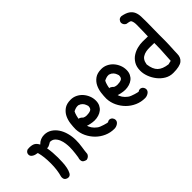

<svg xmlns="http://www.w3.org/2000/svg" viewBox="-29 -1119 1660 1660"><g transform="rotate(-45 801.0 -289.0)"><path d="M54.7 -379.9Q58.6 -380.9 63.5 -380.9Q68.4 -380.9 75.2 -381.8H76.2Q111.3 -381.8 130.4 -370.6Q149.4 -359.4 163.1 -333Q182.6 -352.5 203.1 -360.8Q223.6 -369.1 246.1 -369.1Q284.2 -369.1 314.5 -350.1Q344.7 -331.1 365.7 -299.8Q386.7 -268.6 397.9 -227.1Q409.2 -185.5 409.2 -141.6Q409.2 -100.6 402.8 -61.5Q396.5 -22.5 393.6 12.7Q382.8 38.1 356.4 43.9H352.5Q338.9 42 325.7 33.2Q312.5 24.4 312.5 2L313.5 -7.8Q314.5 -12.7 315.4 -16.1Q316.4 -19.5 317.4 -22.5L323.2 -65.4Q325.2 -83 326.7 -100.6Q328.1 -118.2 328.1 -136.7Q328.1 -156.2 324.7 -182.6Q321.3 -209 311.5 -232.9Q301.8 -256.8 284.2 -273.4Q266.6 -290 238.3 -290Q227.5 -284.2 213.9 -276.4Q200.2 -268.6 188.5 -268.6H184.6Q181.6 -268.6 181.6 -266.6Q181.6 -265.6 182.1 -265.6Q182.6 -265.6 182.6 -264.6Q187.5 -236.3 189.9 -206.1Q192.4 -175.8 192.4 -144.5Q192.4 -120.1 190.9 -88.4Q189.5 -56.6 183.6 -27.8Q177.7 1 166.5 21Q155.3 41 134.8 41Q120.1 41 106.9 31.2Q93.8 21.5 93.8 -1Q93.8 -6.8 94.7 -9.8Q113.3 -74.2 113.3 -153.3Q113.3 -236.3 97.7 -293L94.7 -296.9Q85 -297.9 73.7 -300.8Q62.5 -303.7 52.7 -309.1Q43 -314.5 36.1 -322.8Q29.3 -331.1 29.3 -343.8Q29.3 -368.2 54.7 -379.9Z M555.7 -257.8Q553.7 -256.8 553.7 -255.9H555.7Q562.5 -255.9 569.3 -252.4Q576.2 -249 581.1 -244.6Q585.9 -240.2 589.4 -236.8Q592.8 -233.4 593.8 -233.4Q608.4 -226.6 626 -226.6Q654.3 -226.6 673.8 -234.9Q693.4 -243.2 693.4 -275.4Q687.5 -294.9 680.2 -307.6Q672.9 -320.3 656.2 -332L635.7 -340.8H622.1Q614.3 -340.8 601.6 -336.9Q588.9 -333 576.2 -326.2Q572.3 -320.3 568.4 -309.1Q564.5 -297.9 561.5 -287.1Q558.6 -276.4 557.1 -267.6Q555.7 -258.8 555.7 -257.8ZM563.5 -163.1 560.5 -173.8Q572.3 -122.1 617.2 -88.9Q627 -81.1 642.1 -75.2Q657.2 -69.3 672.4 -64.5Q687.5 -59.6 699.2 -57.1Q710.9 -54.7 713.9 -54.7Q723.6 -63.5 738.3 -63.5Q755.9 -61.5 765.6 -49.3Q775.4 -37.1 775.4 -23.4Q775.4 -2 755.4 11.2Q735.4 24.4 712.9 24.4Q665 24.4 622.1 5.4Q579.1 -13.7 546.9 -45.9Q514.6 -78.1 494.6 -120.1Q474.6 -162.1 472.7 -209Q472.7 -241.2 477.5 -278.3Q482.4 -315.4 498 -347.2Q513.7 -378.9 543.5 -400.4Q573.2 -421.9 623 -421.9Q654.3 -421.9 681.6 -408.7Q709 -395.5 729 -373Q749 -350.6 760.7 -321.8Q772.5 -293 772.5 -261.7Q772.5 -233.4 762.2 -211.9Q752 -190.4 734.4 -176.3Q716.8 -162.1 692.9 -154.8Q668.9 -147.5 642.6 -147.5Q631.8 -147.5 618.7 -149.4Q605.5 -151.4 593.8 -153.8Q582 -156.2 573.7 -158.7Q565.4 -161.1 563.5 -163.1Z M930.7 -257.8Q928.7 -256.8 928.7 -255.9H930.7Q937.5 -255.9 944.3 -252.4Q951.2 -249 956.1 -244.6Q960.9 -240.2 964.4 -236.8Q967.8 -233.4 968.8 -233.4Q983.4 -226.6 1001 -226.6Q1029.3 -226.6 1048.8 -234.9Q1068.4 -243.2 1068.4 -275.4Q1062.5 -294.9 1055.2 -307.6Q1047.9 -320.3 1031.2 -332L1010.7 -340.8H997.1Q989.3 -340.8 976.6 -336.9Q963.9 -333 951.2 -326.2Q947.3 -320.3 943.4 -309.1Q939.5 -297.9 936.5 -287.1Q933.6 -276.4 932.1 -267.6Q930.7 -258.8 930.7 -257.8ZM938.5 -163.1 935.5 -173.8Q947.3 -122.1 992.2 -88.9Q1002 -81.1 1017.1 -75.2Q1032.2 -69.3 1047.4 -64.5Q1062.5 -59.6 1074.2 -57.1Q1085.9 -54.7 1088.9 -54.7Q1098.6 -63.5 1113.3 -63.5Q1130.9 -61.5 1140.6 -49.3Q1150.4 -37.1 1150.4 -23.4Q1150.4 -2 1130.4 11.2Q1110.4 24.4 1087.9 24.4Q1040 24.4 997.1 5.4Q954.1 -13.7 921.9 -45.9Q889.6 -78.1 869.6 -120.1Q849.6 -162.1 847.7 -209Q847.7 -241.2 852.5 -278.3Q857.4 -315.4 873 -347.2Q888.7 -378.9 918.5 -400.4Q948.2 -421.9 998 -421.9Q1029.3 -421.9 1056.6 -408.7Q1084 -395.5 1104 -373Q1124 -350.6 1135.7 -321.8Q1147.5 -293 1147.5 -261.7Q1147.5 -233.4 1137.2 -211.9Q1127 -190.4 1109.4 -176.3Q1091.8 -162.1 1067.9 -154.8Q1043.9 -147.5 1017.6 -147.5Q1006.8 -147.5 993.7 -149.4Q980.5 -151.4 968.8 -153.8Q957 -156.2 948.7 -158.7Q940.4 -161.1 938.5 -163.1Z M1427.7 -543.9Q1415 -549.8 1408.2 -561Q1401.4 -572.3 1401.4 -583Q1401.4 -596.7 1412.1 -609.4Q1422.9 -622.1 1444.3 -622.1Q1491.2 -613.3 1515.6 -596.2Q1540 -579.1 1550.8 -554.2Q1561.5 -529.3 1562.5 -497.1Q1563.5 -464.8 1563.5 -426.8Q1563.5 -390.6 1562.5 -355.5Q1561.5 -320.3 1561.5 -283.2V-203.1Q1561.5 -184.6 1560.5 -163.6Q1559.6 -142.6 1558.6 -122.1Q1557.6 -101.6 1556.6 -83Q1555.7 -64.5 1555.7 -51.8Q1555.7 -4.9 1524.9 19Q1494.1 43 1415 43Q1373 43 1338.4 22.5Q1303.7 2 1278.8 -29.8Q1253.9 -61.5 1239.7 -99.1Q1225.6 -136.7 1225.6 -171.9Q1225.6 -219.7 1245.1 -252Q1264.6 -284.2 1293.9 -302.7Q1323.2 -321.3 1356 -329.1Q1388.7 -336.9 1415 -336.9Q1431.6 -336.9 1448.2 -336.4Q1464.8 -335.9 1482.4 -335.9Q1483.4 -368.2 1484.4 -404.8Q1485.4 -441.4 1485.4 -476.6Q1485.4 -492.2 1482.9 -505.9Q1480.5 -519.5 1472.7 -532.2Q1461.9 -538.1 1452.1 -539.6Q1442.4 -541 1427.7 -543.9ZM1481.4 -253.9Q1482.4 -255.9 1482.4 -255.9Q1481.4 -256.8 1481.4 -256.8Q1458 -256.8 1432.1 -257.8Q1406.2 -258.8 1382.3 -254.4Q1358.4 -250 1339.4 -237.8Q1320.3 -225.6 1310.5 -200.2Q1308.6 -194.3 1307.1 -186.5Q1305.7 -178.7 1303.7 -171.9Q1311.5 -107.4 1342.8 -77.1Q1374 -46.9 1438.5 -39.1Q1448.2 -42 1457.5 -43.9Q1466.8 -45.9 1472.7 -46.9Q1474.6 -91.8 1478 -137.7Q1481.4 -183.6 1481.4 -232.4Z"/></g></svg>

Font: Single Day
Style: Regular
Weight: 400
Designer: DXKorea
Foundry: DXKorea
Version: Version 1.00